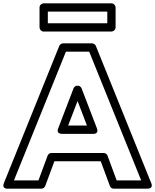

<svg xmlns="http://www.w3.org/2000/svg" viewBox="-75 -1111 934 1156"><path d="M213 -1041H571V-971H213ZM188 -1091C177.3 -1091 163 -1081.1 163 -1066V-946C163 -935.3 172.9 -921 188 -921H596C606.7 -921 621 -930.9 621 -946V-1066C621 -1076.7 611.1 -1091 596 -1091ZM462.1 -800 774.9 -25H627.4L572.4 -173.7C568.8 -183.4 559.2 -190 549 -190H235C224.6 -190 215.1 -183.3 211.6 -173.7L156.6 -25H9.1L321.9 -800ZM502.2 -834.4C498.7 -843.1 489.3 -850 479 -850H305C295.6 -850 285.7 -843.9 281.8 -834.4L-51.2 -9.4C-66.4 28.2 -28 25 -28 25H174C184.2 25 193.8 18.4 197.4 8.7L252.4 -140H531.6L586.6 8.7C590.1 18.3 599.6 25 610 25H812C852.5 25 835.2 -9.4 835.2 -9.4ZM508.3 -338.9 416.3 -578.9C412.6 -588.6 402.9 -595 393 -595H391C380.6 -595 371.2 -588.2 367.7 -578.9L275.7 -338.9C275.7 -338.9 259.1 -305 299 -305H485C485 -305 522.6 -301.7 508.3 -338.9ZM448.6 -355H335.4L392 -502.8Z"/></svg>

Font: Hussar Techniczny
Style: Bold 
Weight: 700
Foundry: Cannot Into Space Fonts
Version: Version 0.77